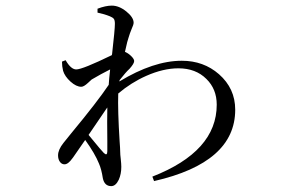

<svg xmlns="http://www.w3.org/2000/svg" viewBox="-20 -588 1040 670"><path d="M368.2 61.5Q344.7 61.5 338.9 34.2Q334 2 325.2 -17.6Q311.5 -51.8 277.3 -99.6L235.4 -39.1Q234.4 -38.1 232.4 -35.2Q217.8 -14.6 205.1 -14.6Q195.3 -14.6 189 -23.4Q182.6 -32.2 182.6 -45.9Q182.6 -65.4 201.2 -88.9Q210.9 -100.6 229.5 -124Q319.3 -232.4 359.4 -292Q360.4 -310.5 364.3 -345.7Q333 -330.1 299.8 -310.5Q294.9 -306.6 287.1 -298.8Q272.5 -285.2 263.7 -285.2Q246.1 -285.2 226.1 -303.2Q206.1 -321.3 200.2 -340.8Q196.3 -356.4 196.3 -373L209 -377.9Q227.5 -345.7 246.1 -345.7Q267.6 -345.7 370.1 -395.5Q370.1 -397.5 371.1 -399.4Q380.9 -485.4 380.9 -504.9Q380.9 -517.6 377 -522.5Q373 -527.3 363.3 -531.2Q343.8 -539.1 320.3 -543.9V-557.6Q348.6 -568.4 370.1 -568.4Q395.5 -568.4 420.9 -547.9Q446.3 -527.3 446.3 -508.8Q446.3 -502 439.5 -487.3Q432.6 -470.7 428.7 -457Q424.8 -447.3 417 -411.1Q416 -408.2 416 -407.2L418 -406.2Q428.7 -401.4 438.5 -391.6Q448.2 -381.8 448.2 -375Q448.2 -366.2 432.6 -348.6L430.7 -346.7Q418.9 -335.9 397.5 -308.6L396.5 -303.7Q515.6 -376 614.3 -376Q690.4 -376 744.1 -329.1Q800.8 -279.3 800.8 -205.1Q800.8 -20.5 517.6 43.9L511.7 28.3Q736.3 -59.6 736.3 -222.7Q736.3 -277.3 700.2 -312.5Q663.1 -349.6 602.5 -349.6Q549.8 -349.6 490.2 -323.2Q437.5 -299.8 392.6 -261.7Q390.6 -203.1 397.5 -93.8Q399.4 -69.3 399.4 -59.1Q399.4 -48.8 401.4 -33.2Q403.3 -15.6 403.3 -5.9Q403.3 19.5 394.5 39.1Q383.8 61.5 368.2 61.5ZM354.5 -60.5Q354.5 -69.3 354.5 -94.7Q353.5 -169.9 354.5 -212.9Q353.5 -211.9 351.6 -209Q310.5 -148.4 289.1 -117.2Q301.8 -101.6 327.1 -71.3Q338.9 -58.6 341.8 -54.7Q354.5 -42 354.5 -60.5Z"/></svg>

Font: Bpmf Zihi Only R
Style: R
Weight: 400
Foundry: But Ko
Version: Version 1.320